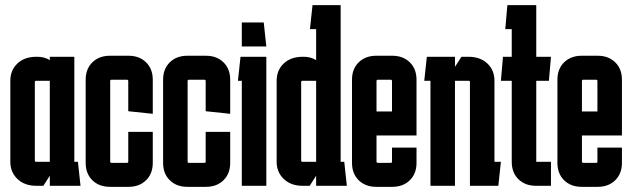

<svg xmlns="http://www.w3.org/2000/svg" viewBox="-20 -720 2450 744"><path d="M121 0Q75 0 47.5 -26.5Q20 -53 20 -93V-407Q20 -448 47.5 -474Q75 -500 121 -500H125Q152 -500 173 -487V-500H268V-93H282L292 0H173V-39L148 0ZM120 -407Q115 -407 115 -402V-98Q115 -93 120 -93H173V-407Z M312 -89V-411Q312 -453 338 -478.5Q364 -504 406 -504H478Q520 -504 546 -478.5Q572 -453 572 -411V-279L477 -289V-406Q477 -411 472 -411H412Q407 -411 407 -406V-94Q407 -89 412 -89H472Q477 -89 477 -93V-209H572V-89Q572 -47 546 -21.5Q520 4 478 4H406Q364 4 338 -21.5Q312 -47 312 -89Z M612 -89V-411Q612 -453 638 -478.5Q664 -504 706 -504H778Q820 -504 846 -478.5Q872 -453 872 -411V-279L777 -289V-406Q777 -411 772 -411H712Q707 -411 707 -406V-94Q707 -89 712 -89H772Q777 -89 777 -93V-209H872V-89Q872 -47 846 -21.5Q820 4 778 4H706Q664 4 638 -21.5Q612 -47 612 -89Z M1002 -633 1012 -540H917V-633ZM1012 -500V0H917V-407H902L912 -500Z M1153 0Q1107 0 1079.5 -26.5Q1052 -53 1052 -93V-407Q1052 -448 1079.5 -474Q1107 -500 1153 -500H1157Q1184 -500 1205 -487V-607H1181L1191 -700H1300V-93H1314L1324 0H1205V-39L1180 0ZM1152 -407Q1147 -407 1147 -402V-98Q1147 -93 1152 -93H1205V-407Z M1344 -89V-411Q1344 -453 1370 -478.5Q1396 -504 1438 -504H1500Q1542 -504 1568 -478.5Q1594 -453 1594 -411V-288H1499V-406Q1499 -411 1494 -411H1444Q1439 -411 1439 -406V-288H1594V-195H1439V-94Q1439 -89 1444 -89H1494Q1499 -89 1499 -93V-148H1594V-89Q1594 -47 1568 -21.5Q1542 4 1500 4H1438Q1396 4 1370 -21.5Q1344 -47 1344 -89Z M1648 0V-407H1624L1634 -500H1743V-461L1768 -500H1795Q1841 -500 1868.5 -474Q1896 -448 1896 -407V-93H1921L1911 0H1801V-402Q1801 -407 1796 -407H1743V0Z M2115 -93V0H2057Q2015 0 1989 -25.5Q1963 -51 1963 -93V-407H1921L1929 -500H1963V-607H1938L1946 -700H2058V-500H2115L2107 -407H2058V-93Z M2140 -89V-411Q2140 -453 2166 -478.5Q2192 -504 2234 -504H2296Q2338 -504 2364 -478.5Q2390 -453 2390 -411V-288H2295V-406Q2295 -411 2290 -411H2240Q2235 -411 2235 -406V-288H2390V-195H2235V-94Q2235 -89 2240 -89H2290Q2295 -89 2295 -93V-148H2390V-89Q2390 -47 2364 -21.5Q2338 4 2296 4H2234Q2192 4 2166 -21.5Q2140 -47 2140 -89Z"/></svg>

Font: Karantina
Style: Regular
Weight: 400
Designer: Rony Koch
Foundry: Rony Koch
Version: Version 1.000; ttfautohint (v1.8.3)